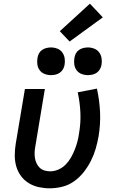

<svg xmlns="http://www.w3.org/2000/svg" viewBox="-20 -1012 640 1040"><path d="M249 8Q219 8 189.5 1.5Q160 -5 135 -20.5Q110 -36 93 -59.5Q76 -83 68 -111Q60 -139 60 -170Q60 -201 65 -232L115 -530H223L171 -217Q168 -201 167.5 -185.5Q167 -170 169.5 -155Q172 -140 178.5 -126.5Q185 -113 195.5 -103Q206 -93 221 -88.5Q236 -84 251 -84Q274 -84 296 -93.5Q318 -103 335 -120Q352 -137 364 -158Q376 -179 384.5 -200.5Q393 -222 399 -244Q405 -266 408 -289Q418 -346 415.5 -401.5Q413 -457 401 -512L505 -532Q519 -469 522 -404.5Q525 -340 514 -274Q508 -240 498.5 -207Q489 -174 473 -142Q457 -110 434.5 -81Q412 -52 382 -30.5Q352 -9 317.5 -0.5Q283 8 249 8ZM456 -605Q438 -605 421.5 -611.5Q405 -618 395 -631.5Q385 -645 382.5 -662.5Q380 -680 383 -698Q385 -711 391 -722.5Q397 -734 408 -741.5Q419 -749 431.5 -752Q444 -755 456 -755Q474 -755 490.5 -748.5Q507 -742 517 -728.5Q527 -715 530 -697.5Q533 -680 530 -662Q528 -649 521.5 -637.5Q515 -626 504.5 -618.5Q494 -611 481.5 -608Q469 -605 456 -605ZM256 -605Q238 -605 221.5 -611.5Q205 -618 195 -631.5Q185 -645 182.5 -662.5Q180 -680 183 -698Q185 -711 191 -722.5Q197 -734 208 -741.5Q219 -749 231.5 -752Q244 -755 256 -755Q274 -755 290.5 -748.5Q307 -742 317 -728.5Q327 -715 330 -697.5Q333 -680 330 -662Q328 -649 321.5 -637.5Q315 -626 304.5 -618.5Q294 -611 281.5 -608Q269 -605 256 -605ZM357 -787 304 -843 467 -992 537 -918Z"/></svg>

Font: Iosevka Curly SmBdExObl
Style: Regular
Weight: 600
Width: 7
Italic angle: -9°
Monospace: yes
Designer: Belleve Invis
Foundry: Belleve Invis
Version: Version 11.1.0; ttfautohint (v1.8.3)